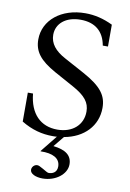

<svg xmlns="http://www.w3.org/2000/svg" viewBox="-103 -772 736 1091"><g transform="rotate(10 265.0 -226.5)"><path d="M237 10C245 10 253 10 261 9L184 105L185 107C254 105 298 127 298 175C298 211 270 220 251 220C242 220 233 212 214 202L193 191C172 180 149 198 149 219C149 242 181 257 222 257C296 257 359 209 359 152C359 99 321 73 251 65L301 4C414 -16 488 -93 488 -197C488 -267 455 -315 347 -374L231 -437C171 -469 140 -508 140 -558C140 -623 194 -669 279 -669C363 -669 414 -626 428 -546H458V-672C404 -698 353 -710 299 -710C161 -710 61 -629 61 -517C61 -448 97 -401 189 -350L300 -289C375 -248 402 -212 402 -160C402 -84 344 -31 256 -31C159 -31 96 -94 85 -209H55V-42C116 -5 175 10 237 10Z"/></g></svg>

Font: Hedvig Letters Serif 24pt
Style: Regular
Weight: 400
Designer: Alexander Örn & Tor Weibull
Foundry: Kanon Foundry
Version: Version 1.000